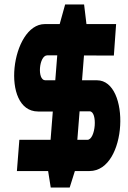

<svg xmlns="http://www.w3.org/2000/svg" viewBox="-20 -841 575 861"><path d="M315.8 -74H381.8C552.1 -74.6 566 -480.7 414.9 -481H347.9L356.6 -592.2L490.6 -592L500.7 -733H367.7L357.1 -821H272.1L247.7 -733H180.7C29.5 -732.7 -19.3 -341.6 150.8 -341H216.8L206.8 -214H66.8L55.8 -74H195.8L207.5 0H292.5ZM371.8 -214H326.8L336.9 -341.8H381.9C418.7 -341.5 409.3 -214.3 371.8 -214ZM182.9 -481C145.4 -481.3 154.8 -592.5 191.7 -592.8H236.7L227.9 -481Z"/></svg>

Font: Poland Can Into
Style: Of Regular
Weight: 500
Foundry: Cannot Into Space Fonts
Version: Version 1.01